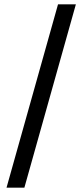

<svg xmlns="http://www.w3.org/2000/svg" viewBox="-20 -742 379 882"><path d="M10 120 246.5 -722H328.5L92 120Z"/></svg>

Font: TikTok Sans Light
Style: Regular
Weight: 300
Version: Version 4.000